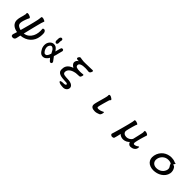

<svg xmlns="http://www.w3.org/2000/svg" viewBox="482 -2503 4536 4536"><g transform="rotate(45 2750.0 -234.5)"><path d="M518.6 -634.8Q521.5 -650.4 541 -651.9Q560.5 -653.3 583.5 -647Q606.4 -640.6 624.5 -629.9Q642.6 -619.1 642.6 -612.3Q642.6 -604.5 632.8 -585.4Q623 -566.4 617.2 -542Q604.5 -496.1 590.3 -440.4Q576.2 -384.8 561 -324.2Q545.9 -263.7 530.3 -199.2Q514.6 -134.8 500 -71.3Q573.2 -83 621.1 -122.6Q668.9 -162.1 695.8 -215.8Q722.7 -269.5 731 -330.6Q739.3 -391.6 733.4 -446.3Q733.4 -450.2 732.4 -456.5Q731.4 -462.9 734.4 -469.2Q737.3 -475.6 746.1 -480Q754.9 -484.4 773.4 -484.4Q793 -484.4 811.5 -460Q830.1 -435.5 830.1 -391.6Q831.1 -371.1 829.1 -346.7Q827.1 -322.3 824.2 -294.9Q816.4 -230.5 788.1 -175.3Q759.8 -120.1 714.8 -78.6Q669.9 -37.1 609.4 -11.7Q548.8 13.7 476.6 19.5L452.1 127.9Q437.5 182.6 381.8 182.6Q344.7 182.6 333.5 159.7Q322.3 136.7 334 105.5Q341.8 85.9 347.2 66.9Q352.5 47.9 362.3 16.6Q315.4 9.8 277.8 -6.8Q240.2 -23.4 213.4 -48.3Q186.5 -73.2 171.9 -106.4Q157.2 -139.6 157.2 -181.6Q157.2 -213.9 163.1 -241.7Q168.9 -269.5 176.8 -297.9Q184.6 -326.2 193.8 -358.4Q203.1 -390.6 210 -431.6Q210 -442.4 209 -447.8Q208 -453.1 206.1 -459Q208 -475.6 228 -477.5Q248 -479.5 271.5 -473.1Q294.9 -466.8 314.5 -455.6Q334 -444.3 336.9 -434.6Q340.8 -426.8 339.4 -420.9Q337.9 -415 334 -408.7Q330.1 -402.3 324.7 -394Q319.3 -385.7 315.4 -373Q305.7 -349.6 296.9 -325.2Q288.1 -300.8 280.8 -277.3Q273.4 -253.9 269 -232.4Q264.6 -210.9 264.6 -193.4Q264.6 -143.6 296.9 -117.2Q329.1 -90.8 387.7 -77.1Q399.4 -118.2 416 -178.2Q432.6 -238.3 449.7 -302.7Q466.8 -367.2 481.9 -429.7Q497.1 -492.2 506.8 -539.1Q510.7 -567.4 513.2 -584.5Q515.6 -601.6 516.6 -611.3Q517.6 -621.1 517.6 -625.5Q517.6 -629.9 518.6 -634.8Z M1185.5 -2Q1150.4 -5.9 1126 -27.8Q1101.6 -49.8 1086.9 -72.3Q1072.3 -94.7 1058.6 -121.1Q1044.9 -147.5 1039.1 -180.7Q1033.2 -213.9 1036.1 -247.1Q1039.1 -280.3 1051.8 -307.6Q1064.5 -335 1087.9 -359.4Q1111.3 -383.8 1142.6 -394.5Q1173.8 -405.3 1210 -398.4Q1246.1 -391.6 1272.5 -366.7Q1298.8 -341.8 1327.1 -299.8Q1340.8 -338.9 1348.6 -379.9Q1356.4 -420.9 1374 -456.1Q1389.6 -467.8 1411.1 -465.8L1430.7 -456.1Q1442.4 -442.4 1440.4 -420.9Q1422.9 -366.2 1411.1 -308.6Q1399.4 -251 1379.9 -198.2L1456.1 -96.7Q1467.8 -81.1 1465.8 -59.6L1456.1 -40Q1440.4 -28.3 1418.9 -30.3Q1399.4 -36.1 1342.8 -106.4Q1330.1 -77.1 1299.8 -46.9Q1269.5 -16.6 1243.2 -8.3Q1216.8 0 1185.5 -2ZM1238.3 -90.8Q1261.7 -112.3 1274.9 -139.6Q1288.1 -167 1295.9 -196.3Q1277.3 -225.6 1263.7 -255.9Q1250 -286.1 1224.6 -306.6Q1199.2 -327.1 1177.7 -327.1Q1156.2 -327.1 1140.6 -307.6Q1125 -288.1 1116.2 -264.6Q1107.4 -241.2 1112.3 -208Q1117.2 -174.8 1130.9 -148.4Q1144.5 -122.1 1165 -100.6Q1185.5 -79.1 1204.6 -81.1Q1223.6 -83 1238.3 -90.8ZM1223.6 -453.1 1203.1 -445.3Q1185.5 -446.3 1170.9 -463.9L1161.1 -491.2Q1165 -525.4 1163.6 -562.5Q1162.1 -599.6 1189.5 -626L1210 -632.8Q1228.5 -632.8 1243.2 -617.2L1250 -595.7Q1237.3 -553.7 1241.2 -488.3Q1240.2 -467.8 1223.6 -453.1Z M1902.3 -328.1Q1888.7 -335 1874 -345.2Q1859.4 -355.5 1847.2 -368.7Q1835 -381.8 1827.1 -397.9Q1819.3 -414.1 1819.3 -432.6Q1819.3 -443.4 1822.3 -457Q1825.2 -470.7 1832.5 -484.4Q1839.8 -498 1853 -510.3Q1866.2 -522.5 1885.7 -530.3Q1880.9 -530.3 1875 -529.8Q1869.1 -529.3 1863.3 -529.3Q1854.5 -529.3 1843.3 -530.3Q1832 -531.2 1822.8 -534.2Q1813.5 -537.1 1806.6 -543Q1799.8 -548.8 1799.8 -558.6Q1799.8 -566.4 1804.2 -577.1Q1808.6 -587.9 1815.9 -597.2Q1823.2 -606.4 1832.5 -613.3Q1841.8 -620.1 1850.6 -620.1Q1851.6 -620.1 1859.4 -618.7Q1867.2 -617.2 1876 -615.7Q1884.8 -614.3 1892.6 -612.8Q1900.4 -611.3 1901.4 -611.3Q1962.9 -600.6 2020.5 -603.5Q2078.1 -606.4 2134.8 -606.4Q2176.8 -606.4 2206.5 -608.4Q2236.3 -610.4 2263.7 -610.4Q2264.6 -610.4 2269 -608.9Q2273.4 -607.4 2277.8 -604.5Q2282.2 -601.6 2284.2 -595.7Q2286.1 -589.8 2282.2 -580.1Q2271.5 -543 2255.9 -529.8Q2240.2 -516.6 2222.7 -516.6Q2217.8 -516.6 2206.5 -517.6Q2195.3 -518.6 2179.2 -520Q2163.1 -521.5 2144.5 -522.9Q2126 -524.4 2107.4 -524.4Q2068.4 -524.4 2035.2 -520Q2002 -515.6 1977.1 -505.9Q1952.1 -496.1 1938 -480.5Q1923.8 -464.8 1923.8 -443.4Q1923.8 -403.3 1960 -388.7Q1996.1 -374 2077.1 -374Q2092.8 -374 2108.9 -375Q2125 -376 2138.2 -377.4Q2151.4 -378.9 2159.7 -380.4Q2168 -381.8 2169.9 -381.8Q2191.4 -381.8 2191.4 -367.7Q2191.4 -353.5 2185.5 -336.9Q2179.7 -319.3 2174.3 -309.1Q2168.9 -298.8 2161.1 -293.5Q2153.3 -288.1 2142.1 -286.6Q2130.9 -285.2 2112.3 -285.2Q2089.8 -283.2 2056.2 -282.2Q2022.5 -281.2 1991.2 -271.5Q1957 -263.7 1927.7 -250Q1898.4 -236.3 1876 -216.8Q1853.5 -197.3 1840.8 -172.4Q1828.1 -147.5 1828.1 -118.2Q1828.1 -92.8 1839.8 -78.6Q1851.6 -64.5 1874.5 -57.6Q1897.5 -50.8 1930.2 -48.8Q1962.9 -46.9 2004.9 -44.9Q2027.3 -44.9 2054.7 -40.5Q2082 -36.1 2106.9 -25.9Q2131.8 -15.6 2151.4 1.5Q2170.9 18.6 2177.7 43Q2183.6 63.5 2178.7 85.9Q2173.8 108.4 2159.2 127.9Q2144.5 147.5 2119.6 160.6Q2094.7 173.8 2060.5 174.8Q2060.5 174.8 2048.8 174.3Q2037.1 173.8 2021 172.4Q2004.9 170.9 1986.8 168.9Q1968.8 167 1956.1 163.1Q1925.8 154.3 1910.6 142.6Q1895.5 130.9 1898.9 120.6Q1902.3 110.4 1925.3 103Q1948.2 95.7 1995.1 95.7Q2002.9 95.7 2014.2 95.2Q2025.4 94.7 2036.1 91.8Q2046.9 88.9 2055.2 83.5Q2063.5 78.1 2065.4 68.4Q2067.4 56.6 2060.5 49.8Q2053.7 43 2042.5 39.6Q2031.2 36.1 2018.1 35.6Q2004.9 35.2 1995.1 35.2Q1942.4 33.2 1894.5 28.3Q1846.7 23.4 1809.6 9.3Q1772.5 -4.9 1750.5 -32.2Q1728.5 -59.6 1728.5 -106.4Q1728.5 -134.8 1733.9 -165Q1739.3 -195.3 1756.8 -224.6Q1774.4 -253.9 1809.1 -280.8Q1843.8 -307.6 1902.3 -328.1Z M2945.3 -465.8Q2951.2 -482.4 2969.2 -482.4Q2987.3 -482.4 3007.3 -473.6Q3027.3 -464.8 3045.4 -451.2Q3063.5 -437.5 3069.3 -426.8Q3072.3 -421.9 3068.8 -416.5Q3065.4 -411.1 3060.1 -405.3Q3054.7 -399.4 3048.8 -392.6Q3043 -385.7 3041 -377.9Q3033.2 -351.6 3020 -306.6Q3006.8 -261.7 2994.1 -215.8Q2981.4 -169.9 2972.2 -132.3Q2962.9 -94.7 2962.9 -84Q2962.9 -71.3 2973.6 -64Q2984.4 -56.6 3010.7 -56.6Q3032.2 -56.6 3060.5 -64Q3088.9 -71.3 3129.9 -91.8Q3137.7 -96.7 3145 -99.6Q3152.3 -102.5 3156.2 -89.8Q3156.2 -75.2 3153.3 -59.1Q3150.4 -43 3144.5 -28.8Q3138.7 -14.6 3129.9 -3.4Q3121.1 7.8 3109.4 12.7Q3078.1 26.4 3046.4 34.7Q3014.6 43 2983.4 43Q2918.9 43 2885.7 19.5Q2852.5 -3.9 2852.5 -47.9Q2852.5 -60.5 2855 -75.7Q2857.4 -90.8 2862.3 -110.4Q2865.2 -123 2872.1 -149.4Q2878.9 -175.8 2888.2 -209Q2897.5 -242.2 2907.7 -278.3Q2918 -314.5 2926.3 -346.7Q2934.6 -378.9 2939.9 -402.8Q2945.3 -426.8 2945.3 -436.5Q2945.3 -444.3 2944.3 -451.2Q2943.4 -458 2945.3 -465.8Z M3796.9 -470.7Q3801.8 -483.4 3820.8 -483.9Q3839.8 -484.4 3860.8 -478Q3881.8 -471.7 3898.4 -461.9Q3915 -452.1 3915 -445.3Q3915 -438.5 3909.2 -429.2Q3903.3 -419.9 3901.4 -414.1Q3897.5 -403.3 3893.1 -388.7Q3888.7 -374 3883.8 -357.9Q3878.9 -341.8 3874 -325.2Q3869.1 -308.6 3866.2 -295.9Q3863.3 -285.2 3858.4 -267.1Q3853.5 -249 3848.1 -228.5Q3842.8 -208 3838.4 -187Q3834 -166 3831.1 -149.4Q3831.1 -124 3840.8 -106Q3850.6 -87.9 3866.2 -76.7Q3881.8 -65.4 3901.9 -60.1Q3921.9 -54.7 3942.4 -54.7Q3958 -54.7 3978 -59.1Q3998 -63.5 4017.6 -73.2Q4037.1 -83 4055.2 -99.6Q4073.2 -116.2 4085.9 -139.6Q4099.6 -198.2 4114.3 -260.3Q4128.9 -322.3 4143.6 -393.6Q4146.5 -404.3 4146 -417Q4145.5 -429.7 4145 -440.4Q4144.5 -451.2 4146 -459.5Q4147.5 -467.8 4153.3 -469.7Q4166 -473.6 4183.6 -470.7Q4201.2 -467.8 4217.8 -460.9Q4234.4 -454.1 4246.1 -444.8Q4257.8 -435.5 4258.8 -425.8Q4259.8 -419.9 4256.8 -415.5Q4253.9 -411.1 4253.9 -406.2Q4249 -392.6 4241.2 -367.7Q4233.4 -342.8 4224.1 -312.5Q4214.8 -282.2 4206.1 -249.5Q4197.3 -216.8 4189.9 -186.5Q4182.6 -156.2 4177.7 -131.8Q4172.9 -107.4 4172.9 -93.8Q4172.9 -80.1 4178.7 -70.3Q4184.6 -60.5 4204.1 -60.5Q4218.8 -60.5 4241.7 -67.9Q4264.6 -75.2 4299.8 -100.6Q4307.6 -108.4 4315.4 -107.4Q4323.2 -106.4 4323.2 -91.8Q4323.2 -51.8 4305.7 -26.4Q4288.1 -1 4264.2 13.7Q4240.2 28.3 4214.4 33.7Q4188.5 39.1 4171.9 39.1Q4150.4 39.1 4135.3 32.2Q4120.1 25.4 4109.9 15.1Q4099.6 4.9 4093.3 -7.8Q4086.9 -20.5 4083 -32.2Q4071.3 -21.5 4056.6 -8.8Q4042 3.9 4022 14.6Q4002 25.4 3976.6 32.2Q3951.2 39.1 3918.9 39.1Q3907.2 39.1 3891.1 36.6Q3875 34.2 3858.4 28.3Q3841.8 22.5 3825.2 12.2Q3808.6 2 3795.9 -14.6Q3793 1 3787.6 24.4Q3782.2 47.9 3776.4 71.8Q3770.5 95.7 3764.6 117.2Q3758.8 138.7 3754.9 150.4Q3747.1 178.7 3693.4 178.7Q3689.5 178.7 3679.7 175.8Q3669.9 172.9 3660.6 166Q3651.4 159.2 3645.5 148.9Q3639.6 138.7 3644.5 125Q3651.4 103.5 3666 55.2Q3680.7 6.8 3697.3 -53.2Q3713.9 -113.3 3731.9 -179.2Q3750 -245.1 3764.6 -303.2Q3779.3 -361.3 3788.6 -403.8Q3797.9 -446.3 3797.9 -460Q3797.9 -462.9 3797.4 -465.3Q3796.9 -467.8 3796.9 -470.7Z M5206.1 -438.5Q5210 -434.6 5210 -429.7Q5207 -422.9 5200.2 -410.6Q5193.4 -398.4 5182.6 -378.9Q5192.4 -378.9 5203.1 -375Q5213.9 -371.1 5222.2 -366.2Q5230.5 -361.3 5235.8 -356.4Q5241.2 -351.6 5242.2 -349.6Q5270.5 -312.5 5279.8 -267.6Q5289.1 -222.7 5281.2 -184.6Q5269.5 -127.9 5236.8 -84Q5204.1 -40 5157.7 -9.8Q5111.3 20.5 5056.2 35.6Q5001 50.8 4944.3 50.8Q4886.7 49.8 4838.9 32.2Q4791 14.6 4759.3 -18.6Q4727.5 -51.8 4714.8 -99.1Q4702.1 -146.5 4713.9 -207Q4727.5 -272.5 4759.8 -322.3Q4792 -372.1 4835.9 -404.8Q4879.9 -437.5 4932.6 -454.1Q4985.4 -470.7 5041 -470.7Q5069.3 -470.7 5102.1 -464.8Q5134.8 -459 5157.2 -448.2Q5172.9 -440.4 5181.2 -439Q5189.5 -437.5 5193.8 -437.5Q5198.2 -437.5 5200.2 -438.5Q5202.1 -439.5 5206.1 -438.5ZM5147.5 -305.7Q5145.5 -307.6 5141.1 -312Q5136.7 -316.4 5133.8 -321.8Q5130.9 -327.1 5131.3 -333Q5131.8 -338.9 5137.7 -343.8Q5121.1 -360.4 5092.8 -369.1Q5064.5 -377.9 5032.2 -377.9Q4985.4 -378.9 4948.7 -363.8Q4912.1 -348.6 4885.3 -323.7Q4858.4 -298.8 4841.8 -268.6Q4825.2 -238.3 4819.3 -208Q4810.5 -168 4818.4 -136.7Q4826.2 -105.5 4845.7 -83.5Q4865.2 -61.5 4895 -49.8Q4924.8 -38.1 4960 -38.1Q5002.9 -38.1 5039.6 -50.8Q5076.2 -63.5 5104.5 -85.9Q5132.8 -108.4 5150.9 -138.2Q5168.9 -168 5175.8 -200.2Q5182.6 -234.4 5171.9 -261.2Q5161.1 -288.1 5147.5 -305.7Z"/></g></svg>

Font: JasonHandwriting4
Style: Regular
Weight: 400
Version: Version 1.01.21